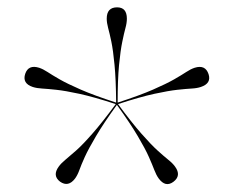

<svg xmlns="http://www.w3.org/2000/svg" viewBox="-20 -784 621 510"><path d="M440.5 -301Q419.5 -285.5 401.5 -310Q395 -319 390 -332.2Q385 -345.5 375.5 -367Q366 -388.5 346.2 -422Q326.5 -455.5 290.5 -505.5Q254.5 -455.5 234.8 -422Q215 -388.5 205.2 -367Q195.5 -345.5 190.8 -332.2Q186 -319 179.5 -310Q161.5 -286 139.5 -301.5Q118.5 -317.5 136 -341.5Q142.5 -350.5 153.5 -359.5Q164.5 -368.5 182 -384Q199.5 -399.5 225.2 -428.8Q251 -458 287.5 -507.5Q229 -526.5 191 -534.8Q153 -543 129.5 -545.5Q106 -548 92 -548.8Q78 -549.5 67 -553Q38.5 -562.5 47 -588Q55.5 -613 84 -604Q94.5 -600.5 106.2 -592.8Q118 -585 138.5 -573.2Q159 -561.5 194.5 -546Q230 -530.5 288.5 -511.5Q288 -573 284.2 -611.8Q280.5 -650.5 275.8 -673.2Q271 -696 267.2 -709.8Q263.5 -723.5 263.5 -734.5Q263.5 -764.5 291 -764.5Q317 -764.5 317 -734.5Q317 -723 313.2 -709.5Q309.5 -696 304.8 -673Q300 -650 296.2 -611.2Q292.5 -572.5 292.5 -511.5Q351 -530.5 386.5 -546Q422 -561.5 442.5 -573.2Q463 -585 474.8 -592.8Q486.5 -600.5 497 -604Q525.5 -613 534 -587Q542 -562.5 513.5 -553Q503 -549.5 488.8 -548.8Q474.5 -548 451.2 -545.5Q428 -543 390 -534.8Q352 -526.5 293.5 -507.5Q330 -458 355.8 -428.8Q381.5 -399.5 399 -383.8Q416.5 -368 427.5 -359.2Q438.5 -350.5 445 -341.5Q462.5 -317.5 440.5 -301Z"/></svg>

Font: Fraunces 144pt S000 Light
Style: Regular
Weight: 300
Version: Version 1.000; ttfautohint (v1.8.3)